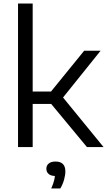

<svg xmlns="http://www.w3.org/2000/svg" viewBox="-20 -828 603 1081"><path d="M469.5 0 239 -278 454 -542.5H546.5L326 -268V-290L563 0ZM154 -243V-312.5H274.5V-243ZM81.5 0V-808H164V0ZM268.5 233Q281.5 204 286 182.8Q290.5 161.5 290.5 141L302.5 163H294.5Q267.5 163 254.2 151.8Q241 140.5 241 122Q241 104 254.2 92.8Q267.5 81.5 293 81.5Q320.5 81.5 334.2 95.5Q348 109.5 348 136.5Q348 157.5 340.8 183.8Q333.5 210 319.5 233Z"/></svg>

Font: Encode Sans SemiExpanded
Style: Regular
Weight: 400
Width: 6
Designer: Multiple Designers
Foundry: Impallari Type
Version: Version 3.002